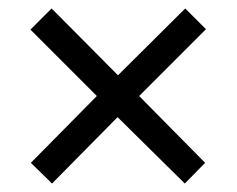

<svg xmlns="http://www.w3.org/2000/svg" viewBox="-20 -580 560 454"><path d="M418 -560 467 -511 309 -353 465 -195 417 -146 258 -303 103 -146 53 -195 209 -353 52 -510 102 -560 259 -402Z"/></svg>

Font: Noto Sans Thai SemCond
Style: Regular
Weight: 400
Width: 4
Designer: Monotype Design Team
Foundry: Monotype Imaging Inc.
Version: Version 2.002; ttfautohint (v1.8.4.7-5d5b)